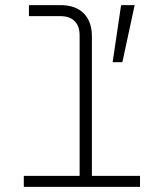

<svg xmlns="http://www.w3.org/2000/svg" viewBox="-20 -730 640 750"><path d="M73 0V-43H291V-592Q291 -628 271.5 -647.5Q252 -667 216 -667H93V-710H216Q275 -710 307 -678Q339 -646 339 -587V-43H527V0ZM420 -487 453 -710H506L458 -487Z"/></svg>

Font: Geist Mono UltraLight
Style: Regular
Weight: 200
Monospace: yes
Designer: Basement.studio, Andrés Briganti, Mateo Zaragoza
Foundry: Basement.studio, Vercel, Andrés Briganti, Guido Ferreyra, Mateo Zaragoza
Version: Version 1.400; ttfautohint (v1.8.4.7-5d5b)